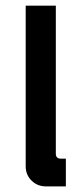

<svg xmlns="http://www.w3.org/2000/svg" viewBox="-20 -663 290 683"><path d="M71.4 -642.9H178.6V-116.4Q178.6 -98.6 196.4 -98.6H214.3V0H142.9Q112.9 0 92.1 -20.7Q71.4 -41.4 71.4 -71.4Z"/></svg>

Font: Aire Exterior
Style: Regular
Weight: 400
Width: 4
Designer: Jayvee Enaguas (HarvettFox96)
Version: 20190503.02